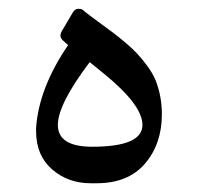

<svg xmlns="http://www.w3.org/2000/svg" viewBox="-20 -419 452 439"><path d="M112.3 -133.3Q112.3 -83.5 190.9 -83.5Q305.7 -83.5 305.7 -133.3Q305.7 -178.7 218.3 -250L185.1 -276.9Q112.3 -180.7 112.3 -133.3ZM62.5 -119.1V-126.5Q68.8 -217.8 135.7 -315.9L126.5 -324.2Q118.2 -330.6 118.2 -337.4Q118.2 -344.2 125 -354L146.5 -390.6Q151.4 -398.9 159.7 -398.9Q168 -398.9 171.9 -394Q184.1 -384.3 204.1 -369.6Q224.1 -355 236.6 -345.7Q249 -336.4 265.9 -322.3Q282.7 -308.1 293.5 -296.6Q304.2 -285.2 316.2 -269Q328.1 -252.9 335 -237.3Q350.1 -200.2 350.1 -157.7Q350.1 -90.3 311.8 -45.2Q273.4 0 200.7 0H187.5Q135.7 0 99.1 -31.7Q62.5 -63.5 62.5 -119.1Z"/></svg>

Font: Nika
Style: Regular
Weight: 400
Designer: Mohammad Saleh Souzanchi
Foundry: http://font-store.ir
Version: Version:1.0.0;RFB:1.2.5;Building:2016-05-25 11:08:22.297533